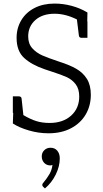

<svg xmlns="http://www.w3.org/2000/svg" viewBox="-20 -739 575 1076"><path d="M489 -208Q489 -146 460 -97Q431 -48 377.5 -20Q324 8 252 8Q196 8 141.5 -8Q87 -24 52 -47L54 -106L52 -107V-199H85Q100 -199 101 -186L111 -94Q150 -71 183 -60.5Q216 -50 258 -50Q333 -50 378.5 -91Q424 -132 424 -198Q424 -241 404 -267Q384 -293 354.5 -306.5Q325 -320 275 -336L230 -351Q157 -376 115 -414.5Q73 -453 73 -527Q73 -582 99.5 -626Q126 -670 174 -694.5Q222 -719 286 -719Q333 -719 380.5 -706.5Q428 -694 470 -669L469 -619H470V-527H437Q423 -527 422 -541L411 -630Q347 -662 286 -662Q218 -662 178 -626.5Q138 -591 138 -535Q138 -494 161 -468.5Q184 -443 217 -428.5Q250 -414 313 -393Q370 -375 407.5 -353.5Q445 -332 467 -297Q489 -262 489 -208ZM221 307Q217 303 217 297Q217 291 222 286Q243 261 257 237Q271 213 274 185Q269 188 262 188Q241 188 227.5 173.5Q214 159 214 137Q214 117 228 103Q242 89 263 89Q287 89 301 105.5Q315 122 315 149Q315 193 292.5 239Q270 285 232 317Z"/></svg>

Font: Aleo Light
Style: Regular
Weight: 300
Designer: Alessio Laiso
Foundry: Alessio Laiso
Version: Version 2.000